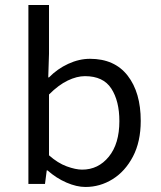

<svg xmlns="http://www.w3.org/2000/svg" viewBox="-20 -732 640 764"><path d="M320 12Q285 12 244.5 -5.5Q204 -23 169 -54H166L159 0H93V-712H175V-518L172 -424H175Q208 -458 251.5 -478Q295 -498 338 -498Q436 -498 488 -431Q540 -364 540 -251Q540 -168 509 -109Q478 -50 428 -19Q378 12 320 12ZM307 -57Q371 -57 413 -108.5Q455 -160 455 -250Q455 -330 423 -379.5Q391 -429 318 -429Q286 -429 249.5 -411.5Q213 -394 175 -356V-114Q210 -83 245.5 -70Q281 -57 307 -57Z"/></svg>

Font: SauceCodePro NFM
Style: Regular
Weight: 400
Monospace: yes
Designer: Paul D. Hunt, Teo Tuominen
Foundry: Adobe
Version: Version 2.042;hotconv 1.1.0;makeotfexe 2.6.0;Nerd Fonts 3.3.